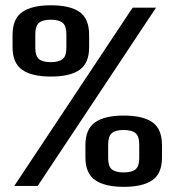

<svg xmlns="http://www.w3.org/2000/svg" viewBox="-20 -703 648 726"><path d="M34 0H122.5L570 -674H481.5ZM172.5 -413.5Q244.5 -413.5 280.8 -438.8Q317 -464 317 -524.5V-571Q317 -632.5 280.8 -657.8Q244.5 -683 172.5 -683Q100.5 -683 64 -657.5Q27.5 -632 27.5 -571V-524.5Q27.5 -464.5 64 -439Q100.5 -413.5 172.5 -413.5ZM172 -468Q141.5 -468 127.5 -479.5Q113.5 -491 113.5 -522V-574Q113.5 -605 127.5 -616.8Q141.5 -628.5 172 -628.5Q202.5 -628.5 216.8 -616.8Q231 -605 231 -574V-522Q231 -491 216.8 -479.5Q202.5 -468 172 -468ZM448 3.5Q520 3.5 556.2 -21.8Q592.5 -47 592.5 -107.5V-154Q592.5 -215.5 556.2 -240.8Q520 -266 448 -266Q376 -266 339.5 -240.5Q303 -215 303 -154V-107.5Q303 -47.5 339.8 -22Q376.5 3.5 448 3.5ZM447.5 -51Q417 -51 403 -62.5Q389 -74 389 -105V-157Q389 -188 403 -199.8Q417 -211.5 447.5 -211.5Q478 -211.5 492.2 -199.8Q506.5 -188 506.5 -157V-105Q506.5 -74 492.2 -62.5Q478 -51 447.5 -51Z"/></svg>

Font: Anybody SemiCondensed SemiBold
Style: Regular
Weight: 600
Width: 4
Version: Version 1.113;gftools[0.9.25]